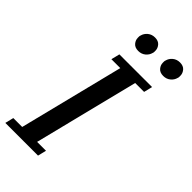

<svg xmlns="http://www.w3.org/2000/svg" viewBox="-301 -969 1038 1038"><g transform="rotate(45 218.5 -449.5)"><path d="M-14 -49H54L204 -649H136L148 -698H398L386 -649H318L168 -49H236L224 0H-26ZM207 -783Q181 -783 168 -798.5Q155 -814 155 -832Q155 -837 155 -841.5Q155 -846 157 -851Q162 -871 179 -885Q196 -899 220 -899Q246 -899 259 -883.5Q272 -868 272 -850Q272 -845 272 -840.5Q272 -836 270 -831Q265 -811 248 -797Q231 -783 207 -783ZM398 -783Q372 -783 359 -798.5Q346 -814 346 -832Q346 -837 346 -841.5Q346 -846 348 -851Q353 -871 370 -885Q387 -899 411 -899Q437 -899 450 -883.5Q463 -868 463 -850Q463 -845 463 -840.5Q463 -836 461 -831Q456 -811 439 -797Q422 -783 398 -783Z"/></g></svg>

Font: IBM Plex Serif Medm
Style: Italic
Weight: 500
Italic angle: -14°
Designer: Mike Abbink, Paul van der Laan, Pieter van Rosmalen
Foundry: Bold Monday
Version: Version 3.001